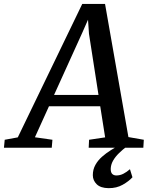

<svg xmlns="http://www.w3.org/2000/svg" viewBox="-88 -768 768 998"><path d="M-67.5 0 -63.5 -41.5 4.5 -54 339.5 -747.5H458L579.5 -55.5L659.5 -41.5L657 0H373L375 -41.5L458.5 -54L433 -215.5H166.5L93.5 -54.5L184.5 -41.5L181 0ZM193 -274.5H424L374.5 -592.5L369.5 -665.5L339.5 -597.5ZM476 210Q435 209.5 414.8 189.8Q394.5 170 394.5 142.5Q394.5 113 407.8 89.2Q421 65.5 442.2 46.8Q463.5 28 487.8 12.8Q512 -2.5 533.5 -15L557.5 -25.5L574 -9Q550.5 8.5 530.8 27.8Q511 47 499.5 67.5Q488 88 487.5 110Q487.5 128.5 495.5 136.2Q503.5 144 517 144Q536 144 553.2 135.2Q570.5 126.5 587.5 111.5L600.5 153.5Q582 174 550 192.2Q518 210.5 476 210Z"/></svg>

Font: Merriweather Medium
Style: Italic
Weight: 500
Italic angle: -7.8°
Version: Version 2.101